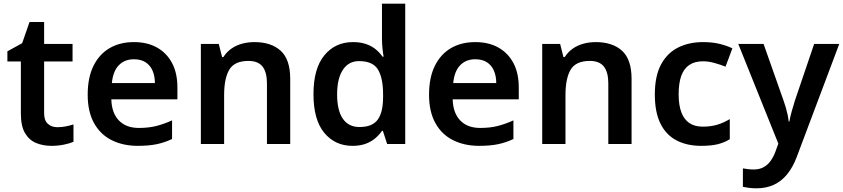

<svg xmlns="http://www.w3.org/2000/svg" viewBox="-20 -780 4566 1040"><path d="M291 -91Q315 -91 337 -95.5Q359 -100 378 -106V-12Q358 -3 326 3.5Q294 10 259 10Q213 10 175.5 -5.5Q138 -21 115.5 -59Q93 -97 93 -165V-447H20V-502L100 -546L140 -661H219V-542H373V-447H219V-166Q219 -128 239 -109.5Q259 -91 291 -91Z M705 -552Q778 -552 830.5 -522.5Q883 -493 912 -438.5Q941 -384 941 -306V-242H583Q585 -168 624 -127.5Q663 -87 732 -87Q785 -87 826.5 -97.5Q868 -108 912 -128V-27Q872 -8 829 1Q786 10 726 10Q647 10 585.5 -20.5Q524 -51 489.5 -113Q455 -175 455 -267Q455 -360 486.5 -423.5Q518 -487 574 -519.5Q630 -552 705 -552ZM705 -459Q655 -459 623.5 -426.5Q592 -394 586 -330H819Q819 -368 806.5 -397Q794 -426 769 -442.5Q744 -459 705 -459Z M1358 -552Q1449 -552 1500.5 -505Q1552 -458 1552 -353V0H1426V-328Q1426 -389 1402 -419.5Q1378 -450 1326 -450Q1250 -450 1222 -402.5Q1194 -355 1194 -265V0H1068V-542H1165L1183 -471H1190Q1208 -499 1234 -517Q1260 -535 1292 -543.5Q1324 -552 1358 -552Z M1889 10Q1795 10 1736.5 -60.5Q1678 -131 1678 -270Q1678 -409 1737 -480.5Q1796 -552 1892 -552Q1932 -552 1962.5 -541.5Q1993 -531 2015 -513Q2037 -495 2052 -473H2058Q2055 -487 2052 -516Q2049 -545 2049 -570V-760H2175V0H2077L2054 -71H2049Q2034 -49 2012 -30.5Q1990 -12 1960 -1Q1930 10 1889 10ZM1927 -92Q1997 -92 2026 -132Q2055 -172 2055 -253V-269Q2055 -357 2027.5 -403Q2000 -449 1925 -449Q1868 -449 1837 -401.5Q1806 -354 1806 -268Q1806 -182 1837 -137Q1868 -92 1927 -92Z M2554 -552Q2627 -552 2679.5 -522.5Q2732 -493 2761 -438.5Q2790 -384 2790 -306V-242H2432Q2434 -168 2473 -127.5Q2512 -87 2581 -87Q2634 -87 2675.5 -97.5Q2717 -108 2761 -128V-27Q2721 -8 2678 1Q2635 10 2575 10Q2496 10 2434.5 -20.5Q2373 -51 2338.5 -113Q2304 -175 2304 -267Q2304 -360 2335.5 -423.5Q2367 -487 2423 -519.5Q2479 -552 2554 -552ZM2554 -459Q2504 -459 2472.5 -426.5Q2441 -394 2435 -330H2668Q2668 -368 2655.5 -397Q2643 -426 2618 -442.5Q2593 -459 2554 -459Z M3207 -552Q3298 -552 3349.5 -505Q3401 -458 3401 -353V0H3275V-328Q3275 -389 3251 -419.5Q3227 -450 3175 -450Q3099 -450 3071 -402.5Q3043 -355 3043 -265V0H2917V-542H3014L3032 -471H3039Q3057 -499 3083 -517Q3109 -535 3141 -543.5Q3173 -552 3207 -552Z M3778 10Q3701 10 3644.5 -19.5Q3588 -49 3557.5 -110.5Q3527 -172 3527 -268Q3527 -368 3560.5 -430.5Q3594 -493 3653 -522.5Q3712 -552 3788 -552Q3839 -552 3879 -542Q3919 -532 3947 -518L3910 -419Q3879 -431 3848 -439.5Q3817 -448 3788 -448Q3743 -448 3713.5 -428Q3684 -408 3670 -368.5Q3656 -329 3656 -269Q3656 -211 3670.5 -172Q3685 -133 3714 -113.5Q3743 -94 3786 -94Q3832 -94 3867 -105Q3902 -116 3933 -135V-26Q3902 -7 3866.5 1.5Q3831 10 3778 10Z M3979 -542H4116L4224 -236Q4231 -216 4236.5 -197.5Q4242 -179 4246 -160Q4250 -141 4252 -122H4256Q4260 -147 4268.5 -177Q4277 -207 4286 -236L4390 -542H4526L4295 72Q4275 125 4244.5 163Q4214 201 4172.5 220.5Q4131 240 4079 240Q4055 240 4036.5 237.5Q4018 235 4004 232V132Q4015 134 4030.5 136Q4046 138 4063 138Q4094 138 4116.5 125.5Q4139 113 4154.5 91Q4170 69 4180 42L4196 -2Z"/></svg>

Font: Noto Sans Hebrew SemiBold
Style: Regular
Weight: 600
Designer: Monotype Design Team
Foundry: Monotype Imaging Inc.
Version: Version 2.003